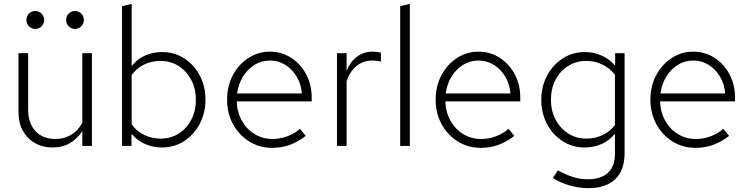

<svg xmlns="http://www.w3.org/2000/svg" viewBox="-20 -757 3886 996"><path d="M254 8Q201 8 161 -15Q121 -38 98.5 -79Q76 -120 76 -174V-481H126V-188Q126 -118 164 -77Q202 -36 268 -36Q312 -36 348 -57Q384 -78 407 -120V-481H457V0H407V-77Q380 -36 342 -14Q304 8 254 8ZM163 -607Q144 -607 130.5 -620.5Q117 -634 117 -654Q117 -673 130.5 -686.5Q144 -700 163 -700Q182 -700 195.5 -686.5Q209 -673 209 -654Q209 -634 195.5 -620.5Q182 -607 163 -607ZM369 -607Q350 -607 336.5 -620.5Q323 -634 323 -654Q323 -673 336.5 -686.5Q350 -700 369 -700Q388 -700 401.5 -686.5Q415 -673 415 -654Q415 -634 401.5 -620.5Q388 -607 369 -607Z M613 0V-725L663 -737V-414Q693 -452 733.5 -469.5Q774 -487 821 -487Q885 -487 936 -454Q987 -421 1016.5 -365Q1046 -309 1046 -240Q1046 -172 1016.5 -115.5Q987 -59 936 -25.5Q885 8 819 8Q774 8 733.5 -9.5Q693 -27 662 -63V0ZM813 -38Q866 -38 907 -64Q948 -90 972 -135.5Q996 -181 996 -239Q996 -298 971.5 -343.5Q947 -389 906 -415Q865 -441 813 -441Q765 -441 726 -421.5Q687 -402 663 -368V-112Q687 -78 726.5 -58Q766 -38 813 -38Z M1392 10Q1326 10 1273 -23Q1220 -56 1189 -112.5Q1158 -169 1158 -240Q1158 -311 1188 -367Q1218 -423 1268.5 -456Q1319 -489 1380 -489Q1441 -489 1490 -457.5Q1539 -426 1568 -372Q1597 -318 1597 -250V-231H1208Q1210 -175 1235 -130.5Q1260 -86 1301.5 -61Q1343 -36 1394 -36Q1434 -36 1472 -50.5Q1510 -65 1536 -89L1566 -52Q1526 -21 1483.5 -5.5Q1441 10 1392 10ZM1210 -272H1546Q1542 -321 1519 -359.5Q1496 -398 1460 -420.5Q1424 -443 1380 -443Q1337 -443 1301 -421Q1265 -399 1241 -360.5Q1217 -322 1210 -272Z M1728 0V-481H1778V-390Q1797 -437 1832 -463Q1867 -489 1913 -489Q1934 -489 1956 -484V-437Q1947 -440 1935 -441.5Q1923 -443 1912 -443Q1865 -443 1830.5 -415.5Q1796 -388 1778 -336V0Z M2056 0V-725L2106 -737V0Z M2474 10Q2408 10 2355 -23Q2302 -56 2271 -112.5Q2240 -169 2240 -240Q2240 -311 2270 -367Q2300 -423 2350.5 -456Q2401 -489 2462 -489Q2523 -489 2572 -457.5Q2621 -426 2650 -372Q2679 -318 2679 -250V-231H2290Q2292 -175 2317 -130.5Q2342 -86 2383.5 -61Q2425 -36 2476 -36Q2516 -36 2554 -50.5Q2592 -65 2618 -89L2648 -52Q2608 -21 2565.5 -5.5Q2523 10 2474 10ZM2292 -272H2628Q2624 -321 2601 -359.5Q2578 -398 2542 -420.5Q2506 -443 2462 -443Q2419 -443 2383 -421Q2347 -399 2323 -360.5Q2299 -322 2292 -272Z M3032 219Q2983 219 2935 205Q2887 191 2848 167L2874 127Q2917 150 2953.5 161.5Q2990 173 3029 173Q3097 173 3133.5 139.5Q3170 106 3170 41V-63Q3140 -27 3100 -9.5Q3060 8 3013 8Q2949 8 2898 -25Q2847 -58 2817.5 -114Q2788 -170 2788 -239Q2788 -308 2817.5 -364Q2847 -420 2898.5 -453.5Q2950 -487 3015 -487Q3059 -487 3099.5 -469.5Q3140 -452 3171 -417V-481H3220V39Q3220 127 3171 173Q3122 219 3032 219ZM3021 -38Q3069 -38 3107.5 -57Q3146 -76 3170 -109V-369Q3146 -401 3107 -421Q3068 -441 3021 -441Q2969 -441 2927.5 -415Q2886 -389 2862 -343.5Q2838 -298 2838 -240Q2838 -182 2862.5 -136Q2887 -90 2928.5 -64Q2970 -38 3021 -38Z M3588 10Q3522 10 3469 -23Q3416 -56 3385 -112.5Q3354 -169 3354 -240Q3354 -311 3384 -367Q3414 -423 3464.5 -456Q3515 -489 3576 -489Q3637 -489 3686 -457.5Q3735 -426 3764 -372Q3793 -318 3793 -250V-231H3404Q3406 -175 3431 -130.5Q3456 -86 3497.5 -61Q3539 -36 3590 -36Q3630 -36 3668 -50.5Q3706 -65 3732 -89L3762 -52Q3722 -21 3679.5 -5.5Q3637 10 3588 10ZM3406 -272H3742Q3738 -321 3715 -359.5Q3692 -398 3656 -420.5Q3620 -443 3576 -443Q3533 -443 3497 -421Q3461 -399 3437 -360.5Q3413 -322 3406 -272Z"/></svg>

Font: Red Hat Text Light
Style: Regular
Weight: 300
Designer: Pentagram, MCKL
Foundry: Pentagram, MCKL
Version: Version 1.023; ttfautohint (v1.8.3)